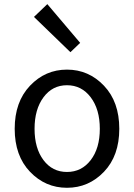

<svg xmlns="http://www.w3.org/2000/svg" viewBox="-20 -892 645 925"><path d="M481 -64.5Q407.2 12.7 302.7 12.7Q198.2 12.7 124.5 -64.5Q50.8 -141.6 50.8 -271.5Q50.8 -401.4 124.5 -479Q198.2 -556.6 302.7 -556.6Q407.2 -556.6 481 -479Q554.7 -401.4 554.7 -271.5Q554.7 -141.6 481 -64.5ZM189.5 -120.6Q232.4 -63.5 302.7 -63.5Q373 -63.5 417 -120.6Q460.9 -177.7 460.9 -271.5Q460.9 -365.2 417 -423.3Q373 -481.4 302.7 -481.4Q232.4 -481.4 189.5 -423.3Q146.5 -365.2 146.5 -271.5Q146.5 -177.7 189.5 -120.6ZM319.3 -640.6 143.6 -810.5 208 -872.1 366.2 -685.5Z"/></svg>

Font: Gen Shin Gothic Regular
Style: Regular
Weight: 400
Designer: [Source Han Sans]
Ryoko NISHIZUKA  (kana & ideographs); Paul D. Hunt (Latin, Greek & Cyrillic); Wenlong ZHANG  (bopomofo
Version: Version 1.002.20150607